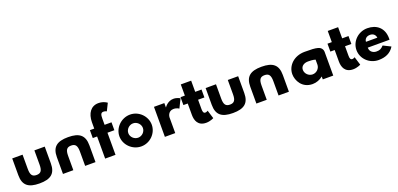

<svg xmlns="http://www.w3.org/2000/svg" viewBox="16 -1972 6389 3084"><g transform="rotate(-20 3210.5 -430.0)"><path d="M227 -513H50V-226C50 -54 136 15 328 15C520 15 606 -54 606 -226V-513H429V-269C429 -168 402 -129 328 -129C254 -129 227 -168 227 -269Z M908 0H731V-287C731 -459 817 -528 1009 -528C1201 -528 1287 -459 1287 -287V0H1110V-244C1110 -345 1083 -384 1009 -384C935 -384 908 -345 908 -244Z M1452 -513H1378V-378H1452V0H1629V-378H1747V-513H1629V-617C1629 -688 1639 -718 1684 -718C1713 -718 1737 -704 1737 -704L1799 -829C1799 -829 1743 -875 1653 -875C1525 -875 1453 -772 1452 -622Z M1789 -256C1789 -111 1915 15 2067 15C2219 15 2342 -111 2342 -256C2342 -401 2219 -528 2067 -528C1915 -528 1789 -401 1789 -256ZM1941 -256C1941 -321 1998 -379 2066 -379C2134 -379 2190 -321 2190 -256C2190 -191 2134 -134 2066 -134C1998 -134 1941 -191 1941 -256Z M2473 0H2650V-270C2650 -283 2663 -374 2755 -374C2814 -374 2847 -346 2847 -346L2921 -496C2921 -496 2875 -528 2809 -528C2708 -528 2652 -439 2652 -439H2650V-513H2473Z M3001 -513H2927V-378H3001V-181C3001 -90 3035 15 3176 15C3249 15 3306 -17 3306 -17L3262 -160C3262 -160 3241 -144 3218 -144C3190 -144 3178 -167 3178 -215V-378H3286V-513H3178V-704H3001Z M3533 -513H3356V-226C3356 -54 3442 15 3634 15C3826 15 3912 -54 3912 -226V-513H3735V-269C3735 -168 3708 -129 3634 -129C3560 -129 3533 -168 3533 -269Z M4214 0H4037V-287C4037 -459 4123 -528 4315 -528C4507 -528 4593 -459 4593 -287V0H4416V-244C4416 -345 4389 -384 4315 -384C4241 -384 4214 -345 4214 -244Z M5351 0V-404C5351 -451 5321 -487 5273 -500C5222 -514 5163 -516 5049 -516C4865 -516 4740 -390 4740 -245C4740 -137 4816 15 4995 15C5062 15 5124 -10 5172 -50V0ZM4923 -253C4923 -318 4980 -352 5048 -352C5075 -352 5130 -351 5172 -338V-253C5172 -188 5116 -131 5048 -131C4980 -131 4923 -188 4923 -253Z M5513 -513H5439V-378H5513V-181C5513 -90 5547 15 5688 15C5761 15 5818 -17 5818 -17L5774 -160C5774 -160 5753 -144 5730 -144C5702 -144 5690 -167 5690 -215V-378H5798V-513H5690V-704H5513Z M6397 -232C6398 -238 6398 -249 6398 -256C6398 -436 6279 -528 6123 -528C5968 -528 5841 -406 5841 -256C5841 -107 5968 15 6123 15C6237 15 6331 -22 6389 -119L6261 -183C6218 -137 6193 -126 6136 -126C6091 -126 6025 -153 6025 -232ZM6030 -330C6033 -377 6067 -413 6128 -413C6180 -413 6217 -384 6225 -330Z"/></g></svg>

Font: Hussar Techniczny
Style: Bold 
Weight: 700
Foundry: Cannot Into Space Fonts
Version: Version 0.77